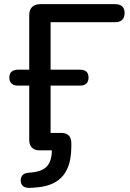

<svg xmlns="http://www.w3.org/2000/svg" viewBox="-20 -725 629 926"><path d="M124 181Q104 182 92.5 173.5Q81 165 80 148Q79 132 87.5 121Q96 110 118 108L130 107Q185 102 207.5 76Q230 50 230 0H170Q147 0 134 -13Q121 -26 121 -50V-312H67Q47 -312 36 -322Q25 -332 25 -351Q25 -370 36 -379.5Q47 -389 67 -389H121V-652Q121 -678 135 -691.5Q149 -705 175 -705H535Q558 -705 569.5 -694Q581 -683 581 -662Q581 -641 569.5 -629.5Q558 -618 535 -618H224V-389H365Q386 -389 396.5 -379.5Q407 -370 407 -351Q407 -332 396.5 -322Q386 -312 365 -312H224V-38L178 -84H275Q299 -84 311.5 -71.5Q324 -59 324 -35V-18Q324 46 304.5 89Q285 132 245 154.5Q205 177 143 180Z"/></svg>

Font: Nunito SemiBold
Style: Regular
Weight: 600
Designer: Vernon Adams
Foundry: Vernon Adams
Version: Version 3.602